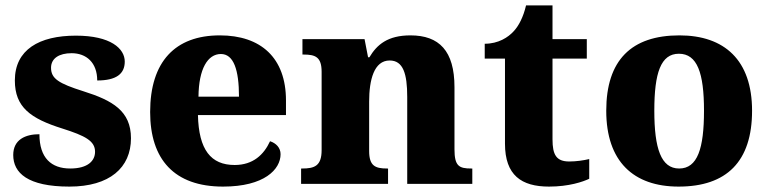

<svg xmlns="http://www.w3.org/2000/svg" viewBox="-20 -681 2849 711"><path d="M237 10C386 10 465 -60 465 -169C465 -270 397 -309 289 -343C197 -372 169 -390 169 -430C169 -465 199 -484 245 -484C300 -484 340 -449 340 -383C410 -383 442 -407 442 -453C442 -501 390 -549 261 -549C125 -549 35 -497 35 -383C35 -284 93 -242 211 -205C296 -178 332 -159 332 -119C332 -86 306 -57 240 -57C170 -57 126 -96 126 -184C74 -184 29 -164 29 -107C29 -41 82 10 237 10Z M806 10C959 10 1019 -54 1019 -110C1019 -134 1002 -151 980 -158C957 -108 917 -70 849 -70C761 -70 716 -126 713 -255H1039V-309C1039 -467 946 -550 794 -550C629 -550 536 -453 536 -266C536 -91 625 10 806 10ZM865 -323H715C716 -426 749 -481 798 -481C845 -481 865 -423 865 -323Z M1095 0H1417V-57H1413C1369 -57 1347 -67 1347 -122V-305C1347 -385 1365 -457 1423 -457C1473 -457 1488 -408 1488 -322V0H1729V-57H1725C1680 -57 1663 -66 1663 -128V-358C1663 -493 1606 -550 1500 -550C1416 -550 1376 -516 1348 -469H1343L1330 -536H1100V-479H1104C1148 -479 1171 -470 1171 -415V-125C1171 -66 1144 -57 1099 -57H1095Z M2013 10C2087 10 2139 -8 2162 -19V-92C2141 -87 2114 -83 2088 -83C2040 -83 2026 -108 2026 -165V-464H2153V-536H2026V-661H1928C1918 -618 1901 -585 1882 -565C1862 -543 1826 -519 1775 -519V-464H1850V-149C1850 -32 1911 10 2013 10Z M2493 10C2671 10 2765 -83 2765 -271C2765 -458 2663 -550 2496 -550C2318 -550 2225 -458 2225 -271C2225 -83 2326 10 2493 10ZM2495 -57C2428 -57 2403 -131 2403 -271C2403 -411 2427 -482 2494 -482C2562 -482 2587 -411 2587 -271C2587 -131 2563 -57 2495 -57Z"/></svg>

Font: Noto Serif Myanmar ExtraBold
Style: Regular
Weight: 800
Designer: Ben Mitchell and the Monotype Design Team
Foundry: Monotype Imaging Inc.
Version: Version 2.106